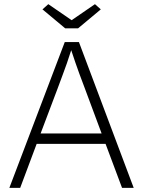

<svg xmlns="http://www.w3.org/2000/svg" viewBox="-20 -902 687 922"><path d="M25 0 291 -700H359L622 0H566L487 -211H156L77 0ZM257 -478 175 -261H468L385 -484Q371 -521 361 -548Q351 -575 342 -601.5Q333 -628 322 -661Q311 -626 301.5 -599Q292 -572 281.5 -544Q271 -516 257 -478ZM293 -766 184 -857 212 -882 324 -805 436 -882 464 -857 355 -766Z"/></svg>

Font: Lexend Deca ExtraLight
Style: Regular
Weight: 200
Designer: Bonnie Shaver-Troup, Thomas Jockin
Foundry: Lexend
Version: Version 1.008; ttfautohint (v1.8.4.7-5d5b)